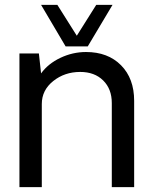

<svg xmlns="http://www.w3.org/2000/svg" viewBox="-20 -770 628 790"><path d="M250 -579 149 -750H216L296 -623L376 -750H443L341 -579ZM334 -556Q424 -556 478 -501.5Q532 -447 532 -355V0H440V-346Q440 -404 404.5 -439Q369 -474 310 -474Q246 -474 199 -436.5Q152 -399 152 -342V0H60V-550H140L149 -468Q178 -508 228.5 -532Q279 -556 334 -556Z"/></svg>

Font: Oakes Grotesk
Style: Regular
Weight: 400
Designer: Samuel Oakes
Foundry: Samuel Oakes
Version: Version 1.000;PS 001.000;hotconv 1.0.88;makeotf.lib2.5.64775